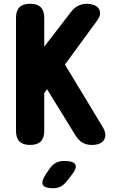

<svg xmlns="http://www.w3.org/2000/svg" viewBox="-20 -760 640 1020"><path d="M215 -65Q215 -27 196.5 -8.5Q178 10 140 10Q102 10 83.5 -8.5Q65 -27 65 -65V-665Q65 -703 83.5 -721.5Q102 -740 140 -740Q178 -740 196.5 -721.5Q215 -703 215 -665V-512L356 -695Q373 -718 394.5 -729Q416 -740 442 -740Q460 -740 477 -734Q494 -728 503 -716.5Q512 -705 511.5 -688Q511 -671 494 -648L325 -417L524 -88Q539 -64 539.5 -45.5Q540 -27 531 -14.5Q522 -2 505.5 4Q489 10 468 10Q439 10 418 -2.5Q397 -15 382 -39L230 -286L215 -265ZM222 168 243 137Q257 116 276 105.5Q295 95 320 95Q371 95 380.5 114.5Q390 134 358 173L332 206Q318 223 301 231.5Q284 240 262 240Q218 240 208 222.5Q198 205 222 168Z"/></svg>

Font: Maple Mono ExtraBold
Style: Regular
Weight: 800
Monospace: yes
Designer: subframe7536
Version: Version 7.000